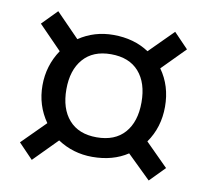

<svg xmlns="http://www.w3.org/2000/svg" viewBox="-63 -665 691 642"><g transform="rotate(10 283.0 -344.5)"><path d="M492 -344Q492 -274 454 -220L531 -143L481 -92L401 -170Q351 -137 281 -137Q216 -137 163 -172L84 -92L35 -143L114 -222Q76 -276 76 -344Q76 -411 113 -466L35 -546L85 -597L164 -516Q216 -551 281 -551Q351 -551 402 -517L482 -597L531 -546L454 -468Q492 -415 492 -344ZM284 -204Q346 -204 379 -241.5Q412 -279 412 -345Q412 -411 379 -448.5Q346 -486 284 -486Q223 -486 190 -448Q157 -410 157 -345Q157 -279 190 -241.5Q223 -204 284 -204Z"/></g></svg>

Font: Sedus Text
Style: Regular
Weight: 400
Designer: TypeMates
Foundry: TypeMates, Runge Thomsen GbR
Version: Version 4.202;PS 004.202;hotconv 1.0.88;makeotf.lib2.5.64775